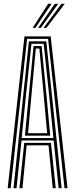

<svg xmlns="http://www.w3.org/2000/svg" viewBox="-20 -992 396 1012"><path d="M20.5 0 109 -800H247.2L335.8 0H320L233.5 -787.2H122.8L36.2 0ZM82.5 0 107.8 -238.8H248.5L273.8 0H258L235.8 -226H120.5L98.2 0ZM51.2 0 132.2 -774.2H224L305 0H289L262.8 -251.5H93.5L67 0ZM94.2 -264.2H261.5L239.8 -481.5L210.2 -761.2H145.8L116 -481.5ZM111.5 -277 131 -481.5 156.8 -749.2H199.2L225.8 -481.5L244.8 -277ZM127.8 -289.8H228.5L211.2 -481.5L187.5 -736.2H168.8L145 -481.5ZM152 -845 234 -972H252L166.5 -845ZM209.5 -845 303.5 -972H321.5L224.5 -845ZM180.8 -845 268.8 -972H286.8L195.5 -845Z"/></svg>

Font: Big Shoulders Inline Display Thin Medium
Style: Regular
Weight: 500
Version: Version 2.002